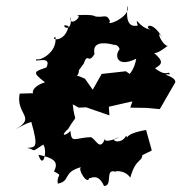

<svg xmlns="http://www.w3.org/2000/svg" viewBox="-20 -591 608 644"><path d="M487 -85 489 -87 470 -155C387 -141 413 -119 403 -136C386 -101 338 -123 379 -130C367 -125 322 -107 334 -131C316 -77 301 -127 284 -131C230 -129 220 -108 216 -152C204 -137 177 -130 209 -159C244 -219 231 -168 224 -241L244 -230L269 -231L347 -204L345 -233L424 -251L417 -230L473 -229L516 -225L568 -315C570 -337 510 -342 550 -342C545 -357 541 -330 500 -362C527 -377 527 -387 497 -413C515 -411 552 -448 543 -436C518 -444 502 -500 525 -464C487 -529 461 -498 486 -492C447 -495 431 -545 442 -505C431 -504 398 -496 408 -571C421 -535 331 -499 349 -520C339 -545 329 -533 309 -535C290 -534 311 -544 234 -540C267 -542 207 -494 218 -535C222 -464 171 -519 210 -503C197 -444 144 -459 166 -467C173 -413 110 -385 103 -393C88 -377 156 -409 136 -365C98 -351 83 -351 131 -315C81 -300 78 -263 115 -279L46 -277C32 -206 105 -198 31 -157C73 -180 72 -177 85 -182C110 -94 99 -97 71 -95C104 -88 80 -77 125 -106C140 -87 125 -19 109 -72C155 -62 180 -51 161 -16C195 1 168 -7 174 25C219 16 188 -14 254 -31C234 -29 281 45 280 -4C270 27 303 -26 329 33C361 32 328 -30 371 -14C357 -17 398 -24 417 5C437 -68 463 -44 456 -81C430 -39 442 -35 454 -69ZM406 -326 439 -327 402 -352 321 -343 291 -290 265 -327C202 -356 243 -314 245 -356L261 -378C275 -418 275 -373 297 -410C289 -448 322 -451 361 -441C392 -441 374 -399 394 -436C361 -421 361 -357 437 -394C425 -326 380 -328 385 -295Z"/></svg>

Font: Asimov Aggro
Style: CondIt
Weight: 500
Designer: Google
Version: Version 2.000980; 2014